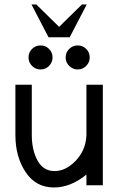

<svg xmlns="http://www.w3.org/2000/svg" viewBox="-20 -828 528 858"><path d="M221.2 9.8Q140.1 9.8 94.5 -58.8Q48.8 -127.4 48.8 -224.6V-449.2H122.1V-224.6Q122.1 -157.7 147.7 -110.6Q173.3 -63.5 224.1 -63.5Q274.4 -63.5 319.1 -110.6Q363.8 -157.7 366.2 -224.6V-449.2H439.5V0H366.2V-47.9Q295.4 9.8 221.2 9.8ZM161.1 -517.6Q139.2 -517.6 123.3 -533.4Q107.4 -549.3 107.4 -571.3Q107.4 -593.8 123.3 -609.4Q139.2 -625 161.1 -625Q183.6 -625 199.2 -609.4Q214.8 -593.8 214.8 -571.3Q214.8 -549.3 199.2 -533.4Q183.6 -517.6 161.1 -517.6ZM327.1 -517.6Q305.2 -517.6 289.3 -533.4Q273.4 -549.3 273.4 -571.3Q273.4 -593.8 289.3 -609.4Q305.2 -625 327.1 -625Q349.6 -625 365.2 -609.4Q380.9 -593.8 380.9 -571.3Q380.9 -549.3 365.2 -533.4Q349.6 -517.6 327.1 -517.6ZM291.5 -661.6H196.8L120.6 -808.1H142.1L244.1 -708L346.2 -808.1H367.7Z"/></svg>

Font: Catrinity
Style: Regular
Weight: 400
Designer: Alexander Lange
Foundry: High-Logic / Made with FontCreator
Version: Version 2.090;May 20, 2024;FontCreator 15.0.0.2974 64-bit